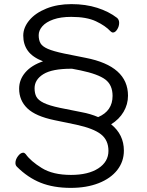

<svg xmlns="http://www.w3.org/2000/svg" viewBox="-20 -834 715 933"><path d="M73 -403Q73 -447 103 -482Q133 -517 189 -536Q138 -556 115.5 -587Q93 -618 93 -661Q93 -700 122.5 -735.5Q152 -771 205.5 -792.5Q259 -814 327 -814Q396 -814 452.5 -796Q509 -778 549 -747Q559 -738 559 -723Q559 -706 549.5 -691Q540 -676 529 -676Q523 -676 517 -682Q492 -709 446.5 -730.5Q401 -752 326 -752Q275 -752 239.5 -739.5Q204 -727 186 -706.5Q168 -686 168 -663Q168 -639 177 -623.5Q186 -608 212.5 -596.5Q239 -585 291 -574L396 -553Q602 -513 602 -369Q602 -327 580.5 -290.5Q559 -254 520 -230Q582 -180 582 -102Q582 -49 550 -8Q518 33 459.5 56Q401 79 324 79Q240 79 177.5 54Q115 29 62 -24Q55 -31 55 -42Q55 -59 67.5 -75.5Q80 -92 93 -92Q99 -92 105 -85Q129 -51 183 -17.5Q237 16 325 16Q409 16 458 -16Q507 -48 507 -101Q507 -153 470.5 -181.5Q434 -210 351 -228L245 -250Q153 -269 113 -307.5Q73 -346 73 -403ZM271 -310 376 -289Q420 -281 457 -265Q527 -295 527 -368Q527 -421 492 -447.5Q457 -474 371 -492L330 -500H326Q233 -500 190.5 -473.5Q148 -447 148 -405Q148 -380 157 -363.5Q166 -347 192.5 -334Q219 -321 271 -310Z"/></svg>

Font: Iansui 0.93
Style: Regular
Weight: 400
Designer: But Ko / Fontworks Inc.
Foundry: zi-hi.com / Fontworks Inc.
Version: Version 0.931